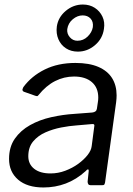

<svg xmlns="http://www.w3.org/2000/svg" viewBox="-20 -818 588 848"><path d="M358 -62Q317 -25 270.5 -7.5Q224 10 172 10Q100 10 60 -24.5Q20 -59 20 -116Q20 -169 45.5 -205.5Q71 -242 113 -265.5Q155 -289 206.5 -300.5Q258 -312 308 -315L387 -321Q406 -323 408 -338L412 -365Q413 -371 413.5 -376Q414 -381 414 -387Q414 -431 385.5 -455.5Q357 -480 307 -480Q263 -480 223.5 -460Q184 -440 150 -398Q147 -394 144.5 -393.5Q142 -393 136 -395L85 -413Q81 -415 79.5 -419Q78 -423 83 -433Q119 -482 177.5 -511Q236 -540 313 -540Q374 -540 414.5 -522.5Q455 -505 475 -473Q495 -441 495 -397Q495 -390 494.5 -382.5Q494 -375 493 -367L444 -12Q442 -4 440 -2Q438 0 430 0H380Q373 0 370 -4.5Q367 -9 367 -16L372 -64Q371 -77 358 -62ZM396 -257Q398 -265 395.5 -268Q393 -271 386 -270L317 -264Q287 -262 250.5 -255Q214 -248 181 -233.5Q148 -219 126.5 -193.5Q105 -168 105 -128Q105 -93 131 -72.5Q157 -52 203 -52Q237 -52 268.5 -64Q300 -76 325 -94Q351 -113 367 -133.5Q383 -154 385 -173ZM439 -690Q433 -647 399.5 -618.5Q366 -590 324 -590Q294 -590 271.5 -604.5Q249 -619 238 -644.5Q227 -670 231 -701Q237 -742 270.5 -770Q304 -798 346 -798Q376 -798 398.5 -783.5Q421 -769 432.5 -744.5Q444 -720 439 -690ZM390 -698Q393 -722 380 -736Q367 -750 345 -750Q322 -750 301.5 -733Q281 -716 277 -689Q275 -669 288.5 -653.5Q302 -638 322 -638Q348 -638 367 -656.5Q386 -675 390 -698Z"/></svg>

Font: Libre Franklin
Style: Italic
Weight: 400
Italic angle: -8°
Designer: Pablo Impallari, Rodrigo Fuenzalida, Nhung Nguyen
Foundry: Impallari Type
Version: Version 3.000